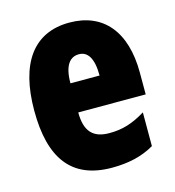

<svg xmlns="http://www.w3.org/2000/svg" viewBox="-90 -639 663 726"><g transform="rotate(-15 241.0 -276.0)"><path d="M246 -562C105 -562 32 -459 32 -274C32 -90 101 10 261 10C325 10 379 -2 427 -30V-162C376 -131 336 -119 285 -119C221 -119 191 -151 191 -225H455V-310C455 -472 378 -562 246 -562ZM250 -437C283 -437 305 -409 305 -339H191C191 -411 216 -437 250 -437Z"/></g></svg>

Font: Noto Sans Lao ExtraCondensed Black
Style: Regular
Weight: 900
Width: 2
Designer: Monotype Design Team
Foundry: Monotype Imaging Inc.
Version: Version 2.003